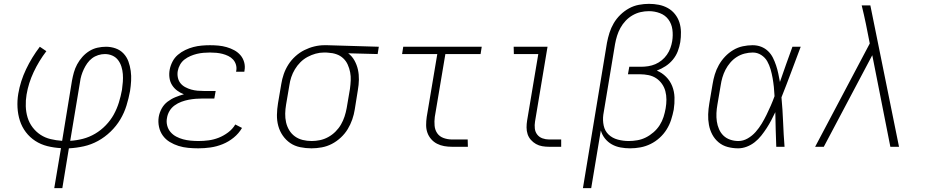

<svg xmlns="http://www.w3.org/2000/svg" viewBox="-20 -763 4840 998"><path d="M262 215 297 7Q260 5 226 -3.5Q192 -12 163.5 -30.5Q135 -49 114.5 -76Q94 -103 83.5 -135.5Q73 -168 71 -204Q69 -240 75 -276Q86 -341 115.5 -403Q145 -465 187 -520L221 -497Q182 -446 155 -388.5Q128 -331 118 -271Q113 -241 114 -210.5Q115 -180 123.5 -152Q132 -124 149.5 -101Q167 -78 190.5 -62.5Q214 -47 243 -40Q272 -33 303 -31L354 -343Q358 -365 364 -386.5Q370 -408 381 -428.5Q392 -449 408 -467Q424 -485 444 -497.5Q464 -510 486.5 -515Q509 -520 531 -520Q557 -520 581 -511.5Q605 -503 622 -485Q639 -467 647.5 -443.5Q656 -420 659.5 -394.5Q663 -369 661.5 -342.5Q660 -316 656 -290Q649 -252 637.5 -214.5Q626 -177 605.5 -142.5Q585 -108 555 -79Q525 -50 489.5 -30.5Q454 -11 415.5 -2.5Q377 6 338 8L304 215ZM345 -31Q378 -33 411 -41.5Q444 -50 474.5 -68Q505 -86 530 -112Q555 -138 571.5 -168Q588 -198 598 -230.5Q608 -263 614 -296Q617 -317 618.5 -337.5Q620 -358 618.5 -378Q617 -398 611 -417Q605 -436 593.5 -451Q582 -466 564 -474Q546 -482 525 -482Q508 -482 490.5 -476.5Q473 -471 458.5 -460Q444 -449 433.5 -434Q423 -419 415.5 -403Q408 -387 403 -370.5Q398 -354 396 -337Z M1011 8Q984 8 958 5.5Q932 3 908 -4.5Q884 -12 862.5 -25Q841 -38 826.5 -58Q812 -78 806.5 -103.5Q801 -129 805 -155Q809 -178 820.5 -199Q832 -220 851 -234.5Q870 -249 892 -258Q914 -267 936 -273Q917 -280 901 -292Q885 -304 874.5 -320.5Q864 -337 861 -358Q858 -379 862 -401Q866 -422 876.5 -442.5Q887 -463 904.5 -478Q922 -493 943 -503Q964 -513 985 -518.5Q1006 -524 1028 -526Q1050 -528 1071 -528Q1094 -528 1115.5 -526Q1137 -524 1158 -518Q1179 -512 1197.5 -502Q1216 -492 1229.5 -476.5Q1243 -461 1249 -440Q1255 -419 1251 -397L1250 -390H1207L1208 -395Q1211 -411 1206.5 -426.5Q1202 -442 1191.5 -453.5Q1181 -465 1166.5 -472Q1152 -479 1136.5 -483Q1121 -487 1104.5 -488.5Q1088 -490 1071 -490Q1055 -490 1037.5 -488.5Q1020 -487 1003.5 -483Q987 -479 970.5 -472Q954 -465 939.5 -454Q925 -443 916 -427Q907 -411 904 -394Q901 -377 904.5 -360Q908 -343 918 -330.5Q928 -318 943 -310Q958 -302 974 -297.5Q990 -293 1007 -291.5Q1024 -290 1042 -290H1101L1094 -251H1035Q1016 -251 997.5 -249.5Q979 -248 960.5 -244.5Q942 -241 923 -234Q904 -227 887.5 -215Q871 -203 861 -186Q851 -169 848 -150Q844 -130 849 -110.5Q854 -91 866.5 -76.5Q879 -62 896 -53Q913 -44 931.5 -39Q950 -34 970.5 -32Q991 -30 1012 -30Q1038 -30 1064.5 -33.5Q1091 -37 1116.5 -47Q1142 -57 1165.5 -74.5Q1189 -92 1203 -116L1238 -98Q1221 -69 1194.5 -47.5Q1168 -26 1137 -13.5Q1106 -1 1074 3.5Q1042 8 1011 8Z M1599 8Q1569 8 1540 2Q1511 -4 1488.5 -19.5Q1466 -35 1450 -58Q1434 -81 1426.5 -108.5Q1419 -136 1419.5 -166Q1420 -196 1425 -226L1442 -326Q1446 -352 1455 -378Q1464 -404 1479 -427.5Q1494 -451 1515.5 -470.5Q1537 -490 1562 -502.5Q1587 -515 1613.5 -521.5Q1640 -528 1666 -528H1681L1949 -520L1943 -482L1790 -486Q1810 -471 1822.5 -448.5Q1835 -426 1840.5 -401Q1846 -376 1845.5 -349Q1845 -322 1840 -294L1824 -194Q1820 -168 1811 -142Q1802 -116 1787.5 -92Q1773 -68 1751.5 -48Q1730 -28 1705 -15Q1680 -2 1652.5 3Q1625 8 1599 8ZM1600 -30Q1621 -30 1643 -34.5Q1665 -39 1686 -50.5Q1707 -62 1724 -79Q1741 -96 1752.5 -116Q1764 -136 1771 -157.5Q1778 -179 1782 -201L1799 -301Q1802 -323 1803 -345Q1804 -367 1800 -387.5Q1796 -408 1787.5 -427Q1779 -446 1764 -460Q1749 -474 1729 -481Q1709 -488 1687 -489L1675 -490H1664Q1642 -490 1620.5 -484Q1599 -478 1578.5 -467Q1558 -456 1541.5 -439.5Q1525 -423 1513 -403Q1501 -383 1494 -362Q1487 -341 1484 -319L1467 -219Q1463 -196 1462.5 -172.5Q1462 -149 1467 -127Q1472 -105 1483.5 -86Q1495 -67 1513 -54Q1531 -41 1553.5 -35.5Q1576 -30 1600 -30Z M2330 0Q2309 0 2289 -3.5Q2269 -7 2251.5 -16Q2234 -25 2221 -40Q2208 -55 2201.5 -73.5Q2195 -92 2195 -113Q2195 -134 2198 -155L2253 -482H2070L2076 -520H2484L2478 -482H2295L2240 -155Q2237 -132 2239 -109.5Q2241 -87 2253 -70Q2265 -53 2286 -45.5Q2307 -38 2330 -38H2411L2412 0Z M2835 0Q2816 0 2798.5 -3Q2781 -6 2766 -14.5Q2751 -23 2739.5 -36Q2728 -49 2722.5 -65.5Q2717 -82 2717 -100.5Q2717 -119 2720 -137L2778 -482H2651L2650 -520H2826L2761 -131Q2758 -113 2760 -95Q2762 -77 2772.5 -63.5Q2783 -50 2799.5 -44Q2816 -38 2834 -38H2897V0Z M3010 215 3135 -541Q3140 -567 3148 -592.5Q3156 -618 3170 -642Q3184 -666 3204.5 -686Q3225 -706 3249.5 -719.5Q3274 -733 3301 -738Q3328 -743 3353 -743Q3380 -743 3405 -738Q3430 -733 3451.5 -721Q3473 -709 3488.5 -689.5Q3504 -670 3511.5 -646.5Q3519 -623 3519.5 -596.5Q3520 -570 3516 -544Q3512 -520 3503 -496.5Q3494 -473 3477.5 -453Q3461 -433 3439.5 -419Q3418 -405 3394 -396Q3421 -385 3442 -364Q3463 -343 3474 -315.5Q3485 -288 3486 -256.5Q3487 -225 3482 -193Q3477 -167 3468.5 -140.5Q3460 -114 3445 -90Q3430 -66 3408.5 -46.5Q3387 -27 3361.5 -14.5Q3336 -2 3309 3Q3282 8 3255 8Q3230 8 3205.5 3.5Q3181 -1 3160.5 -12.5Q3140 -24 3125 -42.5Q3110 -61 3103 -85L3053 215ZM3248 -30Q3270 -30 3293 -34Q3316 -38 3337 -48.5Q3358 -59 3377 -75.5Q3396 -92 3409 -112.5Q3422 -133 3429 -155Q3436 -177 3440 -200Q3444 -223 3444 -245.5Q3444 -268 3438.5 -289Q3433 -310 3420.5 -327.5Q3408 -345 3390.5 -356.5Q3373 -368 3351 -372.5Q3329 -377 3306 -377H3244L3251 -416H3313Q3331 -416 3350 -419Q3369 -422 3386.5 -429.5Q3404 -437 3419.5 -449.5Q3435 -462 3446.5 -478.5Q3458 -495 3464.5 -513Q3471 -531 3474 -549Q3479 -580 3475 -609.5Q3471 -639 3454.5 -661.5Q3438 -684 3410.5 -694.5Q3383 -705 3353 -705Q3331 -705 3309.5 -700Q3288 -695 3268 -683.5Q3248 -672 3232 -655Q3216 -638 3205 -618Q3194 -598 3187.5 -577Q3181 -556 3177 -534L3116 -167Q3112 -138 3118 -110Q3124 -82 3143.5 -63.5Q3163 -45 3191 -37.5Q3219 -30 3248 -30Z M3817 8Q3789 8 3762.5 1Q3736 -6 3715.5 -23Q3695 -40 3682.5 -63.5Q3670 -87 3665 -114Q3660 -141 3661 -169Q3662 -197 3667 -226L3684 -326Q3688 -351 3695.5 -376Q3703 -401 3716.5 -425Q3730 -449 3749 -469Q3768 -489 3791.5 -503Q3815 -517 3841 -522.5Q3867 -528 3892 -528Q3916 -528 3936.5 -520Q3957 -512 3972.5 -497Q3988 -482 3997.5 -463Q4007 -444 4014 -423Q4021 -402 4025.5 -380.5Q4030 -359 4034 -337Q4050 -383 4066 -428.5Q4082 -474 4099 -520H4142Q4117 -454 4092.5 -388Q4068 -322 4042 -257Q4048 -193 4050.5 -128.5Q4053 -64 4058 0H4015Q4013 -45 4012 -90Q4011 -135 4010 -180Q4000 -159 3989 -138Q3978 -117 3965 -97Q3952 -77 3937 -58Q3922 -39 3903 -24Q3884 -9 3861.5 -0.5Q3839 8 3817 8ZM3818 -30Q3843 -30 3866.5 -43.5Q3890 -57 3908 -77.5Q3926 -98 3939.5 -120.5Q3953 -143 3964.5 -166.5Q3976 -190 3986.5 -214Q3997 -238 4006 -263Q4005 -287 4002.5 -310.5Q4000 -334 3996 -357Q3992 -380 3985.5 -402.5Q3979 -425 3968 -444.5Q3957 -464 3937 -477Q3917 -490 3893 -490Q3872 -490 3850.5 -484.5Q3829 -479 3810 -467Q3791 -455 3776 -437.5Q3761 -420 3751 -400.5Q3741 -381 3735 -360.5Q3729 -340 3726 -319L3709 -219Q3705 -197 3704 -175Q3703 -153 3706 -132Q3709 -111 3717.5 -91.5Q3726 -72 3740.5 -58Q3755 -44 3775.5 -37Q3796 -30 3818 -30Z M4217 0 4501 -537 4481 -638Q4476 -662 4470.5 -686.5Q4465 -711 4459 -735H4504L4653 0H4608L4514 -476L4262 0Z"/></svg>

Font: Iosevka Etoile Extralight
Style: Italic
Weight: 200
Italic angle: -9°
Designer: Belleve Invis
Foundry: Belleve Invis
Version: Version 22.1.2; ttfautohint (v1.8.4)